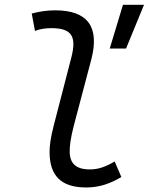

<svg xmlns="http://www.w3.org/2000/svg" viewBox="-20 -786 631 815"><path d="M346.2 9.8C404.3 9.8 450.7 -8.3 495.1 -34.7L466.8 -100.6C426.3 -77.1 397.9 -66.9 360.4 -66.9C302.7 -66.9 275.4 -92.3 275.9 -144.5C275.9 -164.6 278.8 -197.8 293.9 -254.9L367.7 -534.2C403.8 -673.3 351.1 -742.2 213.9 -742.2C180.7 -742.2 147 -737.3 114.7 -728.5L128.4 -654.8C151.4 -663.6 175.3 -666.5 198.2 -666.5C287.1 -666.5 305.2 -628.9 282.7 -541.5L208.5 -254.9C194.3 -200.2 190.4 -166 190.4 -141.1C190.4 -38.6 240.7 9.8 346.2 9.8ZM445.8 -580.1H515.1L591.3 -765.6H502Z"/></svg>

Font: Cascadia Code SemiLight
Style: Italic
Weight: 350
Italic angle: -10°
Monospace: yes
Designer: Aaron Bell
Foundry: Saja Typeworks
Version: Version 2404.023